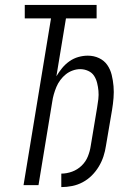

<svg xmlns="http://www.w3.org/2000/svg" viewBox="-20 -755 540 783"><path d="M230 8V-47Q252 -47 274 -55Q296 -63 313 -79.5Q330 -96 338.5 -117.5Q347 -139 350 -160L376 -316Q379 -333 381 -350.5Q383 -368 381.5 -384.5Q380 -401 376 -417Q372 -433 363.5 -446Q355 -459 339.5 -466Q324 -473 307 -473Q292 -473 276.5 -467.5Q261 -462 248.5 -452Q236 -442 226 -428.5Q216 -415 210 -400.5Q204 -386 199.5 -370.5Q195 -355 193 -340L137 0H76L188 -680H81V-735H374V-680H249L210 -444Q220 -461 233 -477Q246 -493 263 -505Q280 -517 299.5 -522.5Q319 -528 338 -528Q363 -528 384 -518Q405 -508 417.5 -490Q430 -472 435.5 -449.5Q441 -427 443 -403.5Q445 -380 443 -355.5Q441 -331 437 -307L412 -160Q409 -139 402 -117.5Q395 -96 383 -76Q371 -56 354.5 -39.5Q338 -23 317.5 -12Q297 -1 274.5 3.5Q252 8 230 8Z"/></svg>

Font: Iosevka SS18 Light
Style: Italic
Weight: 300
Italic angle: -9°
Monospace: yes
Designer: Belleve Invis
Foundry: Belleve Invis
Version: Version 25.1.1; ttfautohint (v1.8.4)